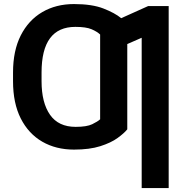

<svg xmlns="http://www.w3.org/2000/svg" viewBox="-20 -742 913 965"><path d="M827.8 -711.6V203.1H692.1V-552.2L619.7 -520.6V-92Q603.7 -72.1 570.8 -48.3Q538 -24.5 484.2 -7.3Q430.4 9.9 351.9 9.9Q261.4 9.9 192.3 -30Q123.2 -70 84.3 -146.7Q45.5 -223.4 45.5 -333.8V-377.8Q45.5 -487.2 84.3 -563.9Q123.2 -640.6 192.3 -681.1Q261.4 -721.6 351.9 -721.6Q442.5 -721.6 500 -699.2Q557.5 -676.8 589.1 -650.6L724.8 -711.6ZM358.7 -606.9Q188.9 -606.9 188.9 -377.8V-333.8Q188.9 -225.9 231.4 -165.1Q273.8 -104.4 360.1 -104.4Q416.2 -104.4 443.5 -117.7Q470.9 -131 483.3 -142.4V-568.5Q468 -583.1 440.3 -595Q412.6 -606.9 358.7 -606.9Z"/></svg>

Font: Interface
Style: Bold
Weight: 700
Designer: Rasmus Andersson
Foundry: rsms
Version: Version 1.8